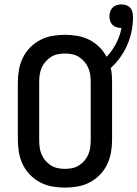

<svg xmlns="http://www.w3.org/2000/svg" viewBox="-20 -840 624 872"><path d="M275 12Q246 12 217.5 7Q189 2 163 -11.5Q137 -25 116.5 -46Q96 -67 83.5 -93Q71 -119 66 -147.5Q61 -176 61 -205V-465Q61 -494 66 -522.5Q71 -551 83.5 -577Q96 -603 116.5 -624Q137 -645 163 -658.5Q189 -672 217.5 -677Q246 -682 275 -682Q303 -682 331.5 -677Q360 -672 385 -659.5Q410 -647 430.5 -627Q451 -607 464 -582Q490 -609 507.5 -643Q525 -677 532 -713H529Q519 -713 508.5 -716.5Q498 -720 490.5 -727.5Q483 -735 480 -745.5Q477 -756 477 -767Q477 -777 480.5 -787.5Q484 -798 491.5 -805.5Q499 -813 509.5 -816.5Q520 -820 530 -820Q542 -820 553 -816.5Q564 -813 571.5 -804.5Q579 -796 581.5 -784.5Q584 -773 584 -762Q584 -730 577.5 -698Q571 -666 558 -636Q545 -606 526 -579.5Q507 -553 483 -531Q487 -515 488 -498.5Q489 -482 489 -465V-205Q489 -176 484 -147.5Q479 -119 466.5 -93Q454 -67 433.5 -46Q413 -25 387 -11.5Q361 2 332.5 7Q304 12 275 12ZM275 -73Q292 -73 308.5 -76.5Q325 -80 339 -89Q353 -98 364 -111Q375 -124 381.5 -139.5Q388 -155 390 -171.5Q392 -188 392 -205V-465Q392 -482 390 -498.5Q388 -515 381.5 -530.5Q375 -546 364 -559Q353 -572 339 -581Q325 -590 308.5 -593.5Q292 -597 275 -597Q258 -597 241.5 -593.5Q225 -590 211 -581Q197 -572 186 -559Q175 -546 168.5 -530.5Q162 -515 160 -498.5Q158 -482 158 -465V-205Q158 -188 160 -171.5Q162 -155 168.5 -139.5Q175 -124 186 -111Q197 -98 211 -89Q225 -80 241.5 -76.5Q258 -73 275 -73Z"/></svg>

Font: Lode Dark
Style: Bold
Weight: 700
Monospace: yes
Designer: Belleve Invis
Foundry: Belleve Invis
Version: Version 29.2.0; ttfautohint (v1.8.3)